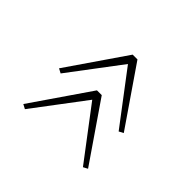

<svg xmlns="http://www.w3.org/2000/svg" viewBox="-71 -790 992 992"><g transform="rotate(-45 425.0 -293.5)"><path d="M710.5 -311V-276L391.5 -57L378.5 -81.5L659 -294L378.5 -505.5L391.5 -530ZM449.5 -311V-276L130.5 -57L117.5 -81.5L398 -294L117.5 -505.5L130.5 -530Z"/></g></svg>

Font: League Mono Wide Thin
Style: Regular
Weight: 100
Width: 8
Designer: Tyler Finck
Foundry: The League of Moveable Type / Tyler Finck
Version: Version 2.210